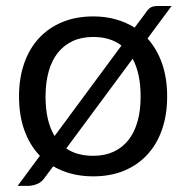

<svg xmlns="http://www.w3.org/2000/svg" viewBox="-20 -568 606 626"><path d="M461 -442.5Q492 -408 508.5 -360.5Q525 -313 525 -253.5Q525 -193.5 508.2 -145.5Q491.5 -97.5 460 -63.5Q428.5 -29.5 384 -11.2Q339.5 7 284 7Q246 7 213.2 -1.5Q180.5 -10 153.5 -26L126 11Q116 26 100.8 32Q85.5 38 71 38H37.5L110 -60Q77 -94.5 59.5 -143.2Q42 -192 42 -253.5Q42 -313 58.8 -361.2Q75.5 -409.5 107 -443.5Q138.5 -477.5 183.2 -496Q228 -514.5 284 -514.5Q323.5 -514.5 357.2 -505Q391 -495.5 419 -478L453 -523.5Q462 -537.5 470.2 -543Q478.5 -548.5 495 -548.5H539.5ZM376 -419.5Q339.5 -447.5 284 -447.5Q246 -447.5 217 -434Q188 -420.5 168.2 -395.5Q148.5 -370.5 138.5 -334.2Q128.5 -298 128.5 -253Q128.5 -173 158 -124.5ZM196 -84Q231 -60 284 -60Q321.5 -60 350.2 -73.2Q379 -86.5 398.8 -111.5Q418.5 -136.5 428.5 -172.2Q438.5 -208 438.5 -253Q438.5 -328.5 412.5 -376.5Z"/></svg>

Font: Lato
Style: Regular
Weight: 400
Designer: Lukasz Dziedzic with Adam Twardoch and Botio Nikoltchev
Foundry: tyPoland Lukasz Dziedzic
Version: Version 2.010; 2014-09-01; http://www.latofonts.com/; ttfaut